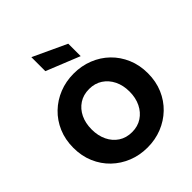

<svg xmlns="http://www.w3.org/2000/svg" viewBox="-267 -1146 1310 1310"><g transform="rotate(-45 387.5 -491.5)"><path d="M263 -990 506 -877V-757L263 -855ZM388 7Q313 7 248 -19Q183 -45 133.5 -92.5Q84 -140 56 -205.5Q28 -271 28 -350Q28 -429 56 -494.5Q84 -560 133.5 -607.5Q183 -655 248 -681Q313 -707 388 -707Q463 -707 528.5 -681Q594 -655 643 -607.5Q692 -560 720 -494.5Q748 -429 748 -350Q748 -271 720 -205.5Q692 -140 642.5 -92.5Q593 -45 528 -19Q463 7 388 7ZM388 -142Q443 -142 484 -169Q525 -196 548 -243Q571 -290 571 -350Q571 -411 548 -457.5Q525 -504 484 -531Q443 -558 388 -558Q332 -558 291 -531Q250 -504 227.5 -457.5Q205 -411 205 -350Q205 -290 227.5 -243Q250 -196 291 -169Q332 -142 388 -142Z"/></g></svg>

Font: Albert Sans Black
Style: Regular
Weight: 900
Designer: Andreas Rasmussen
Foundry: a.Foundry
Version: Version 1.025